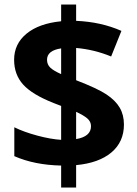

<svg xmlns="http://www.w3.org/2000/svg" viewBox="-20 -779 611 857"><path d="M533.2 -223.1Q533.2 -145.5 477.1 -98.4Q420.9 -51.3 319.8 -42V58.1H252.9V-40Q133.8 -42.5 43.9 -82V-210.9Q86.4 -189.9 146.2 -173.8Q206.1 -157.7 252.9 -154.8V-306.2L220.2 -318.8Q123.5 -356.9 83.3 -401.6Q43 -446.3 43 -512.2Q43 -583 98.4 -628.7Q153.8 -674.3 252.9 -684.1V-758.8H319.8V-686Q431.6 -681.2 522 -641.1L476.1 -526.9Q399.9 -558.1 319.8 -564.9V-420.9Q415 -384.3 455.3 -357.4Q495.6 -330.6 514.4 -298.3Q533.2 -266.1 533.2 -223.1ZM386.2 -215.8Q386.2 -236.3 369.6 -250.5Q353 -264.6 319.8 -279.8V-158.2Q386.2 -169.4 386.2 -215.8ZM189.9 -512.2Q189.9 -490.7 204.8 -476.8Q219.7 -462.9 252.9 -448.2V-563Q189.9 -553.7 189.9 -512.2Z"/></svg>

Font: Sahel FD
Style: Bold-FD
Weight: 700
Foundry: Saber Rastikerdar (saber.rastikerdar@gmail.com)
Version: Version 3.3.0